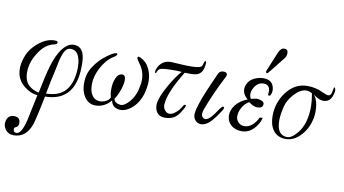

<svg xmlns="http://www.w3.org/2000/svg" viewBox="-104 -877 2572 1436"><g transform="rotate(10 1182.0 -159.0)"><path d="M478 -291Q490 7 248 10Q217 164 200 222Q164 335 67 336Q25 336 2 304Q-16 278 -12 250Q-4 194 46 194Q93 194 93 238Q93 245 92 249Q89 263 77 271Q60 277 60 289Q60 314 82 315Q122 318 149 205Q158 166 190 10Q138 6 89 -33Q26 -82 26 -165Q26 -204 41 -247Q61 -312 121 -363Q183 -416 245 -416Q272 -416 270 -405Q270 -391 251 -387Q181 -374 131 -295Q84 -221 84 -146Q84 -82 120 -48Q149 -21 196 -11Q223 -147 245 -222Q269 -300 301 -347Q345 -409 394 -409Q475 -409 478 -291ZM440 -152Q452 -200 452 -248Q452 -315 427 -350Q408 -375 376 -375Q352 -375 336.5 -354Q321 -333 306 -277Q306 -275 285 -176Q273 -128 251 -13Q301 -15 334 -27Q413 -55 440 -152Z M990 -214Q981 -107 923 -43Q868 14 813 10Q757 5 747 -48Q736 -35 717 -19Q681 8 636 10Q580 13 545 -37Q518 -79 518 -138Q518 -214 555 -267Q592 -326 654 -370Q706 -407 721 -401Q726 -399 726 -397Q726 -385 701 -370Q649 -339 611 -267Q577 -203 577 -141Q577 -91 596 -61Q615 -31 648 -27Q675 -24 700.5 -36.5Q726 -49 734 -69Q725 -102 726 -129Q726 -178 741 -213Q759 -254 790 -253Q814 -253 814 -213Q814 -186 803 -151Q785 -96 764 -67Q761 -53 775.5 -41Q790 -29 815 -27Q846 -26 884 -72Q926 -124 936 -197Q940 -214 940 -238Q940 -306 897 -361Q878 -386 878 -397Q878 -405 886 -405Q899 -405 921 -389.5Q943 -374 956 -355Q997 -292 990 -214Z M1390 -442Q1386 -369 1340 -353Q1319 -344 1246 -347Q1143 -180 1137 -88Q1135 -63 1151 -43.5Q1167 -24 1185 -25Q1218 -25 1256 -69Q1270 -88 1275 -98Q1282 -110 1289 -111Q1297 -113 1297 -105Q1297 -95 1274 -58Q1252 -22 1228 -8Q1201 10 1156 10Q1115 10 1095 -19Q1078 -45 1080 -81Q1085 -135 1139 -229Q1187 -312 1223 -349Q1195 -353 1132 -351Q1080 -350 1062 -343Q1049 -338 1043 -326Q1039 -316 1036 -310.5Q1033 -305 1030 -307Q1027 -308 1027 -311Q1024 -329 1040 -357Q1071 -410 1136 -408L1242 -402Q1350 -398 1364 -418Q1369 -425 1374 -445Q1377 -459 1384 -459Q1392 -459 1390 -442Z M1574 -147Q1582 -144 1582 -138Q1582 -134 1571 -115Q1538 -64 1515 -38Q1473 11 1431 11Q1403 11 1385.5 -11.5Q1368 -34 1373 -65Q1376 -94 1391 -138Q1410 -202 1493 -384Q1503 -406 1531 -406Q1559 -406 1559 -385Q1559 -382 1557 -376Q1478 -222 1434 -101Q1427 -83 1427 -67Q1427 -41 1451 -33Q1483 -24 1538 -109Q1552 -130 1561 -139.5Q1570 -149 1574 -147Z M1916 -339Q1919 -315 1905 -289H1888Q1888 -290 1890 -313Q1893 -368 1842 -370Q1796 -370 1770 -322Q1757 -300 1757 -275Q1757 -256 1767 -240Q1800 -250 1819 -249Q1845 -245 1857 -236.5Q1869 -228 1867 -214Q1864 -185 1821 -186Q1794 -188 1759 -214Q1727 -196 1708 -162Q1689 -128 1689 -94Q1690 -67 1709 -48.5Q1728 -30 1756 -31Q1817 -34 1857 -115H1879Q1867 -66 1829 -28Q1793 8 1745 10Q1693 11 1661 -16.5Q1629 -44 1627 -86Q1625 -130 1655.5 -169.5Q1686 -209 1744 -232Q1705 -264 1705 -305Q1705 -322 1712 -337Q1727 -377 1770 -395Q1803 -409 1836 -409Q1908 -408 1916 -339ZM1977 -624Q1977 -600 1961 -581L1864 -459Q1856 -449 1849 -451Q1838 -456 1849 -477L1906 -616Q1923 -654 1949 -654Q1977 -654 1977 -624Z M2374 -427Q2384 -408 2366 -363Q2351 -328 2319 -322Q2279 -313 2226 -353Q2260 -313 2260 -229Q2260 -203 2255 -178Q2240 -105 2195 -53Q2141 10 2075 10Q2013 10 1979 -35Q1949 -77 1949 -143Q1949 -243 2007 -322Q2071 -409 2168 -409Q2231 -409 2282 -384Q2319 -367 2331 -367Q2351 -367 2357 -395Q2361 -419 2364 -431Q2370 -437 2374 -427ZM2210 -360Q2187 -375 2160 -374Q2114 -369 2070 -318Q2030 -272 2019 -224Q2004 -162 2004 -119Q2004 -10 2079 -6Q2115 -3 2159 -56Q2220 -129 2220 -262Q2220 -301 2210 -360Z"/></g></svg>

Font: GFS Solomos
Style: Regular
Weight: 400
Designer: George D. Matthiopoulos
Foundry: George D. Matthiopoulos
Version: Version 1.000